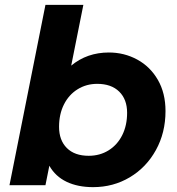

<svg xmlns="http://www.w3.org/2000/svg" viewBox="-20 -762 730 790"><path d="M661 -305Q661 -216 621.5 -144.5Q582 -73 514 -32.5Q446 8 363 8Q300 8 254 -14Q208 -36 183 -80L167 0H19L167 -742H323L273 -492Q338 -546 428 -546Q491 -546 544.5 -517Q598 -488 629.5 -433.5Q661 -379 661 -305ZM503 -298Q503 -353 470.5 -385Q438 -417 380 -417Q335 -417 299 -394.5Q263 -372 243 -332Q223 -292 223 -240Q223 -185 255 -153Q287 -121 345 -121Q391 -121 427 -143.5Q463 -166 483 -206Q503 -246 503 -298Z"/></svg>

Font: Montserrat Alternates
Style: Bold Italic
Weight: 700
Italic angle: -11.3°
Designer: Julieta Ulanovsky
Foundry: Julieta Ulanovsky
Version: Version 7.200